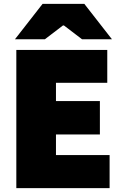

<svg xmlns="http://www.w3.org/2000/svg" viewBox="-20 -968 639 988"><path d="M64 -711H532V-542H268V-448H494V-276H268V-170H544V0H64ZM199 -948H414L556 -766H402L309 -837H304L211 -766H57Z"/></svg>

Font: Nebula Sans Black
Style: Regular
Weight: 900
Designer: Paul D. Hunt for Adobe (as Source Sans)
Foundry: Nebula Entertainment & Broadcasting LLC
Version: Version 1.010